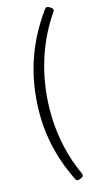

<svg xmlns="http://www.w3.org/2000/svg" viewBox="-99 -770 490 982"><g transform="rotate(-10 146.0 -278.5)"><path d="M85 -278.3C85 -106.4 130.9 34.2 210 164.1C213.9 171.9 221.7 172.9 230.5 168.9L242.2 163.1C251 158.2 253.9 150.4 249 141.6C176.8 17.6 140.6 -129.9 140.6 -278.3C140.6 -426.8 176.8 -573.2 249 -698.2C253.9 -707 251 -714.8 242.2 -719.7L230.5 -725.6C221.7 -729.5 213.9 -728.5 209 -719.7C130.9 -588.9 85 -448.2 85 -278.3Z"/></g></svg>

Font: Ed Sans Neue Light
Style: Regular
Weight: 300
Designer: Stephen Hutchings
Version: Version 1.004;PS 001.004;hotconv 1.0.88;makeotf.lib2.5.64775